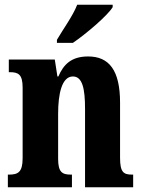

<svg xmlns="http://www.w3.org/2000/svg" viewBox="-20 -786 600 806"><path d="M219 -619V-606H286C343 -645 432 -721 453 -756V-766H304C287 -721 244 -662 219 -619ZM13 0H282V-53H278C242 -53 224 -62 224 -119V-309C224 -390 239 -465 286 -465C326 -465 337 -414 337 -329V0H539V-53H535C499 -53 484 -62 484 -124V-355C484 -491 438 -549 350 -549C280 -549 247 -516 225 -465H221L210 -536H17V-483H21C57 -483 75 -474 75 -418V-122C75 -62 55 -53 17 -53H13Z"/></svg>

Font: Noto Serif Sinhala ExtraCondensed ExtraBold
Style: Regular
Weight: 800
Width: 2
Designer: Jelle Bosma - Monotype Design Team
Foundry: Monotype Imaging Inc.
Version: Version 2.007